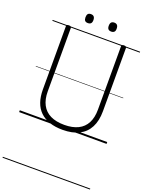

<svg xmlns="http://www.w3.org/2000/svg" viewBox="-288 -1339 1533 1977"><g transform="rotate(20 479.0 -350.5)"><path d="M481 19Q400 19 338 -2Q276 -23 234 -63.5Q192 -104 171 -164Q150 -224 150 -303V-996Q150 -1006 156 -1010.5Q162 -1015 177 -1015Q191 -1015 197.5 -1010.5Q204 -1006 204 -996V-301Q204 -214 235.5 -154.5Q267 -95 328.5 -65Q390 -35 481 -35Q570 -35 631 -65Q692 -95 723 -154.5Q754 -214 754 -301V-996Q754 -1006 760.5 -1010.5Q767 -1015 780 -1015Q808 -1015 808 -996V-303Q808 -198 770.5 -126Q733 -54 660.5 -17.5Q588 19 481 19ZM351 -1103Q329 -1103 318.5 -1114.5Q308 -1126 308 -1151Q308 -1177 318.5 -1189Q329 -1201 351 -1201Q373 -1201 384 -1188.5Q395 -1176 395 -1151Q395 -1126 384 -1114.5Q373 -1103 351 -1103ZM607 -1103Q585 -1103 574 -1114.5Q563 -1126 563 -1151Q563 -1177 574 -1189Q585 -1201 607 -1201Q628 -1201 639 -1188.5Q650 -1176 650 -1151Q651 -1126 639.5 -1114.5Q628 -1103 607 -1103ZM0 490H958V500H0ZM0 -20H958V0H0ZM0 -505H958V-500H0ZM0 -1010H958V-1000H0Z"/></g></svg>

Font: Playwrite ES Guides
Style: Regular
Weight: 400
Designer: Veronika Burian, José Scaglione
Foundry: TypeTogether
Version: Version 1.003